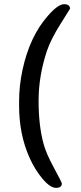

<svg xmlns="http://www.w3.org/2000/svg" viewBox="-20 -763 390 928"><path d="M190.9 -66.4Q203.6 -20 241.2 49.1Q278.8 118.2 278.8 124Q278.8 145 250.7 145Q222.7 145 185.5 101.1Q148.4 57.1 122.6 -1Q72.3 -113.3 72.3 -252V-273.4Q72.3 -348.6 88.9 -425.8Q124 -587.4 210.9 -686Q260.3 -742.7 289.3 -742.7Q318.4 -742.7 318.4 -720.7Q318.4 -720.2 271.7 -646Q225.1 -571.8 206.5 -516.1Q166.5 -396 166.5 -275.6Q166.5 -155.3 190.9 -66.4Z"/></svg>

Font: Averia Gruesa Libre
Style: Regular
Weight: 500
Italic angle: -1.70001°
Version: Version 1.001